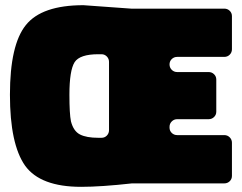

<svg xmlns="http://www.w3.org/2000/svg" viewBox="-20 -703 926 736"><path d="M869.1 -641.1V-514.2Q869.1 -502 860.6 -493.4Q852.1 -484.9 839.8 -484.9H659.2Q647 -484.9 638.4 -476.6Q629.9 -468.3 629.9 -456.1Q629.9 -443.8 638.4 -435.3Q647 -426.8 659.2 -426.8H779.8Q792 -426.8 800.5 -418.5Q809.1 -410.2 809.1 -397.9V-274.9Q809.1 -262.7 800.5 -254.4Q792 -246.1 779.8 -246.1H659.2Q647 -246.1 638.4 -237.5Q629.9 -229 629.9 -216.8V-213.9Q629.9 -201.7 638.4 -193.4Q647 -185.1 659.2 -185.1H839.8Q852.1 -185.1 860.6 -176.5Q869.1 -168 869.1 -155.8V-28.8Q869.1 -16.6 860.6 -8.3Q852.1 0 839.8 0H485.8Q367.2 13.2 291 13.2Q134.8 13.2 76.2 -67.9Q18.1 -150.4 18.1 -339.8Q18.1 -531.2 79.1 -606.9Q140.1 -683.1 299.8 -683.1L482.9 -669.9H839.8Q852.1 -669.9 860.6 -661.6Q869.1 -653.3 869.1 -641.1ZM356.9 -174.8H369.1Q381.3 -174.8 389.6 -183.3Q397.9 -191.9 397.9 -204.1V-465.8Q397.9 -477.5 389.9 -486.1Q381.8 -494.6 370.1 -495.1H356.9Q286.1 -495.1 266.1 -464.8Q246.1 -433.1 246.1 -339.8Q246.1 -266.6 252 -237.8Q261.7 -200.2 286.6 -187.5Q311.5 -174.8 356.9 -174.8Z"/></svg>

Font: Don José
Style: Regular
Weight: 900
Designer: Cristian Tournier
Version: Version 1.000